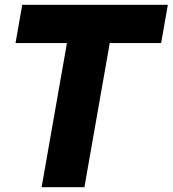

<svg xmlns="http://www.w3.org/2000/svg" viewBox="-20 -783 722 803"><path d="M333 0H154L260 -603H45L73 -763H682L654 -603H439Z"/></svg>

Font: Open Sauce Sans Black Italic
Style: Regular
Weight: 900
Italic angle: -10°
Designer: Alfredo Marco Pradil
Foundry: Creative Sauce Fz LLC
Version: Version 1.477